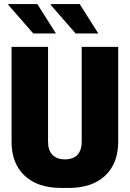

<svg xmlns="http://www.w3.org/2000/svg" viewBox="-20 -917 640 947"><path d="M282 10Q166 10 101.5 -50.5Q37 -111 37 -218V-686H217V-218Q217 -176 238.5 -153.5Q260 -131 300 -131Q341 -131 362 -153.5Q383 -176 383 -218V-686H563V-218Q563 -111 498.5 -50.5Q434 10 319 10ZM353 -752 229 -894 235 -897H373L465 -752ZM144 -752 20 -894 22 -897H164L256 -752Z"/></svg>

Font: Chivo Mono Medium ExtraBold
Style: Regular
Weight: 800
Monospace: yes
Version: Version 1.008